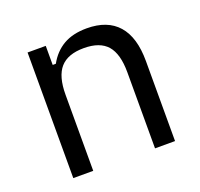

<svg xmlns="http://www.w3.org/2000/svg" viewBox="-101 -655 799 767"><g transform="rotate(-20 299.0 -272.0)"><path d="M85.9 0V-534H163.2V-453H176.6Q201.2 -497.7 241.3 -520.9Q281.4 -544 340.4 -544Q428.3 -544 473.4 -492.6Q518.5 -441.2 518.5 -340.3V0H433.4V-323.4Q433.4 -401.6 402 -437.7Q370.6 -473.7 302.4 -473.7Q234.5 -473.7 202.6 -437.7Q170.7 -401.6 170.7 -323.4V0Z"/></g></svg>

Font: Mozilla Text ExtraLight
Style: Regular
Weight: 200
Designer: Studio DRAMA
Foundry: Studio DRAMA
Version: Version 1.000